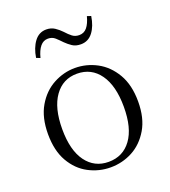

<svg xmlns="http://www.w3.org/2000/svg" viewBox="-140 -864 871 981"><g transform="rotate(-20 295.0 -373.5)"><path d="M294 14Q231 14 175 -15.5Q119 -45 84.5 -105Q50 -165 50 -255Q50 -345 85.5 -405.5Q121 -466 177 -496Q233 -526 294 -526Q357 -526 413 -496Q469 -466 504.5 -405.5Q540 -345 540 -255Q540 -165 504.5 -105Q469 -45 413.5 -15.5Q358 14 294 14ZM294 -16Q372 -16 417 -77.5Q462 -139 462 -254Q462 -369 417 -432Q372 -495 294 -495Q217 -495 172 -432Q127 -369 127 -254Q127 -139 172 -77.5Q217 -16 294 -16ZM126 -642Q134 -694 159 -727.5Q184 -761 224 -761Q250 -761 269.5 -748Q289 -735 304 -719Q321 -700 336.5 -688Q352 -676 374 -676Q400 -676 416.5 -696Q433 -716 443 -754L464 -747Q456 -694 431 -661.5Q406 -629 366 -629Q338 -629 319.5 -641.5Q301 -654 286 -669Q270 -686 254.5 -700Q239 -714 216 -714Q191 -714 174 -693.5Q157 -673 147 -634Z"/></g></svg>

Font: Noto Serif KR ExtraLight Light
Style: Regular
Weight: 300
Version: Version 2.003-H1;hotconv 1.1.1;makeotfexe 2.6.0